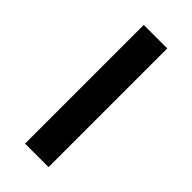

<svg xmlns="http://www.w3.org/2000/svg" viewBox="28 -218 566 566"><g transform="rotate(-45 311.5 65.0)"><path d="M64 16H559V114H64Z"/></g></svg>

Font: Podkova
Style: Bold
Weight: 700
Designer: Ilya Yudin
Foundry: Cyreal (www.cyreal.org)
Version: Version 2.102; ttfautohint (v1.8.1.43-b0c9)